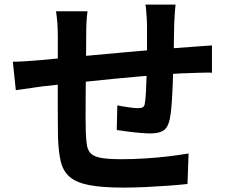

<svg xmlns="http://www.w3.org/2000/svg" viewBox="-20 -805 1040 859"><path d="M765.5 -784.5Q764.5 -777.1 763.2 -761.5Q761.9 -745.9 761 -728.9Q760.1 -711.9 759.4 -698.2Q758.6 -664.8 758.2 -634Q757.8 -603.3 757.3 -575.7Q756.8 -548 755.8 -522Q754.8 -478.3 752.9 -430.3Q751 -382.2 748.1 -340.9Q745.2 -299.6 740 -274.2Q731.9 -234.7 711.7 -221.4Q691.5 -208 653 -208Q635.5 -208 606.3 -210.5Q577 -213 548.6 -216.8Q520.1 -220.6 502.3 -223.4L504.9 -333.5Q528.4 -328.8 555.6 -325Q582.7 -321.1 597 -321.1Q612.2 -321.1 619.5 -325.5Q626.8 -329.9 628.2 -344.3Q631.4 -363.5 632.8 -392.2Q634.1 -420.9 635.4 -455.2Q636.8 -489.5 637.5 -523.2Q637.8 -550 637.8 -577.6Q637.8 -605.2 637.8 -634.5Q637.8 -663.9 637.8 -692.8Q637.8 -705.9 636.5 -723.4Q635.2 -740.9 633.9 -757.9Q632.6 -775 630.6 -784.5ZM371.6 -754.6Q368.3 -729.8 367 -706.2Q365.7 -682.6 365.7 -650.6Q365.7 -623.8 365.2 -578.8Q364.7 -533.9 364.2 -481.3Q363.7 -428.6 363.3 -376.2Q362.9 -323.7 362.9 -280.8Q362.9 -237.8 363.9 -213Q365.1 -176.1 369.4 -152.6Q373.7 -129.2 389 -116Q404.4 -102.8 436.6 -97.8Q468.8 -92.7 524.6 -92.7Q573.7 -92.7 628.7 -96.1Q683.8 -99.5 735.1 -105.7Q786.4 -111.9 823.7 -118.4L818.8 18.1Q785.8 21.9 736.8 25.5Q687.8 29.1 634.7 31.7Q581.5 34.3 533.7 34.3Q436.7 34.3 378.6 23Q320.6 11.8 291 -14.4Q261.4 -40.5 251.4 -84.3Q241.4 -128.2 239.4 -193.1Q239.4 -214.9 238.9 -251.8Q238.4 -288.6 238.4 -334.5Q238.4 -380.3 238.4 -428.1Q238.4 -475.9 238.5 -519.6Q238.6 -563.2 238.6 -595.9Q238.6 -628.6 238.6 -643.6Q238.6 -674.8 236.6 -701.7Q234.5 -728.6 230.7 -754.6ZM37.4 -528.9Q58.7 -528.9 91.7 -530.8Q124.7 -532.7 162.5 -536.1Q192.8 -539.1 251.9 -544.7Q311 -550.3 386.3 -557.1Q461.5 -563.9 542.7 -571.4Q623.9 -578.9 699.1 -585.1Q774.4 -591.2 832.4 -594.9Q852.9 -596.7 879.4 -598.4Q905.9 -600.1 928.3 -601.8V-479.5Q919.9 -480.5 901.8 -480.1Q883.8 -479.7 864.5 -479.3Q845.2 -478.9 831.6 -478.1Q792.9 -477.4 737.1 -473.5Q681.2 -469.6 617 -464.1Q552.8 -458.6 486.3 -452.1Q419.9 -445.6 358.9 -439Q297.8 -432.4 248.8 -427.1Q199.7 -421.9 171 -418.7Q155.2 -416.7 132 -413.2Q108.7 -409.8 86.3 -406.6Q64 -403.5 50.8 -401.5Z"/></svg>

Font: Noto Sans KR Thin
Style: Regular
Weight: 100
Designer: Ryoko NISHIZUKA 西塚涼子 (kana, bopomofo & ideographs); Paul D. Hunt (Latin, Greek & Cyrillic); Sandoll Communications 산돌커뮤니
Foundry: Adobe
Version: Version 2.004-H2;hotconv 1.0.118;makeotfexe 2.5.65603